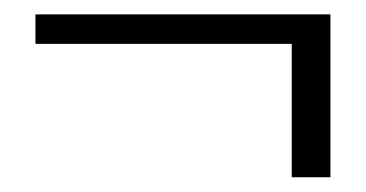

<svg xmlns="http://www.w3.org/2000/svg" viewBox="-20 -352 509 267"><path d="M385.7 -105.5H439.5V-332H29.3V-291H385.7Z"/></svg>

Font: Abhaya Libre ExtraBold
Style: Regular
Weight: 800
Designer: Pushpananda Ekanayake, Sol Matas, Pathum Egodawatta
Foundry: Mooniak
Version: Version 1.050 ; ttfautohint (v1.6)